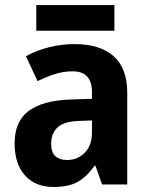

<svg xmlns="http://www.w3.org/2000/svg" viewBox="-20 -732 594 762"><path d="M276 -557Q377 -557 431 -509Q485 -461 485 -364V0H385L359 -74H355Q324 -30 288 -10Q252 10 192 10Q120 10 79 -36Q38 -82 38 -163Q38 -250 93.5 -291.5Q149 -333 258 -337L345 -340V-366Q345 -449 268 -449Q233 -449 199.5 -438.5Q166 -428 129 -410L83 -509Q125 -532 174.5 -544.5Q224 -557 276 -557ZM294 -252Q233 -250 208 -226Q183 -202 183 -162Q183 -127 200 -112Q217 -97 246 -97Q288 -97 316.5 -126Q345 -155 345 -206V-254ZM434 -712V-610H124V-712Z"/></svg>

Font: Noto Sans Sinhala SemiCondensed
Style: Bold
Weight: 700
Width: 4
Designer: Jelle Bosma - Monotype Design Team
Foundry: Monotype Imaging Inc.
Version: Version 2.006; ttfautohint (v1.8.4.7-5d5b)